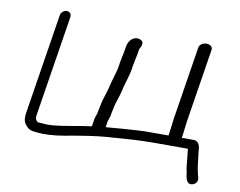

<svg xmlns="http://www.w3.org/2000/svg" viewBox="-81 -756 1229 983"><g transform="rotate(10 533.0 -264.5)"><path d="M158 -618.5 74.9 -93.9C71.1 -69.9 73.6 -49.9 85.1 -35.8C101.1 -16.2 109.7 -10.5 143.8 -7.1C185 -3 232.1 -5.4 284.6 -14.3C382.4 -32.3 454.5 -42.9 501 -46.1C606.5 -53.4 654 -59 757 -59H922.5C923.2 -51.9 923.7 -43 924.9 -36C929.2 -11.5 929.8 33.1 937.2 59.5C938.5 64 938.7 132.8 982.9 114.1C1001 106.4 1004.4 88 999.6 73.9C994.8 60.1 994.6 51.8 990 32.9C987.8 24.1 982 -36.4 979.7 -48.8C977.1 -62.4 982.5 -108.6 941.8 -108.6H882.1L884.3 -122.7L894 -199.7L954.1 -579C956.4 -593.5 942.7 -605.5 923.8 -605.5C905 -605.5 887.4 -593.5 885.1 -579L825 -199.4L815.3 -122.4L813.1 -108.6H731.5C697 -110.3 616.8 -105.6 488.8 -94.6L493.7 -125.6L503.6 -156.5L505.9 -171.4L515.2 -214.3C517.3 -222.7 519.3 -229.5 520.5 -232.9C533.1 -267.9 535.4 -281.1 546.6 -325.6L554.7 -352.6C559.5 -372.2 564.9 -385.2 568.4 -407.6L572.8 -435.3L584.8 -495L588.5 -518.3C588.8 -520.3 617.2 -556.9 583 -568.5C558.8 -576.6 539.5 -561.1 531.6 -549.4C524.5 -538.9 521 -527.4 519.5 -518.3L515.9 -495.4L503.9 -435.7L499.5 -407.6C496.6 -389.6 491.3 -376.8 486.6 -357.6L478.4 -329.7C476.2 -320.9 473.2 -309.2 469.3 -293.4C462.6 -266.6 453 -242.8 446.7 -216.6L437.1 -171.9L434.9 -158L425.3 -129.1L418.6 -86.8C391.2 -83.6 358.3 -77.5 331.6 -73.1C291 -66.5 238.6 -55.8 189.9 -55.6L161.1 -58C133.4 -60.2 146.6 -54.8 133.4 -68.5C130.1 -72 127.6 -79.5 129.7 -92.7L213 -618.5C215.3 -633.5 204.9 -646 189.8 -646C174.8 -646 160.3 -633.5 158 -618.5Z"/></g></svg>

Font: MewTooHand
Style: BdWideIta
Weight: 400
Designer: Mew Too, Robert Jablonski
Version: Version 0.77